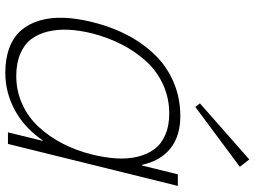

<svg xmlns="http://www.w3.org/2000/svg" viewBox="-136 -798 945 712"><g transform="rotate(90 336.0 -442.5)"><path d="M553.2 -311Q565.4 -359.9 567.9 -402.6Q570.3 -445.3 561.5 -481.4Q552.7 -517.6 533.2 -543.5Q513.7 -569.3 480.2 -583.7Q446.8 -598.1 401.9 -598.1Q342.8 -598.1 292.2 -574.5Q241.7 -550.8 205.3 -509.8Q168.9 -468.8 143.8 -418.7Q118.7 -368.7 104 -311Q92.8 -265.1 90.8 -224.6Q88.9 -184.1 97.4 -148.2Q106 -112.3 125.5 -86.4Q145 -60.5 179.9 -45.7Q214.8 -30.8 262.2 -30.8Q317.4 -30.8 366 -52.7Q414.6 -74.7 450.7 -113.5Q486.8 -152.3 512.7 -202.4Q538.6 -252.4 553.2 -311ZM669.9 -629.9 514.2 0H471.2L502.9 -128.9H501Q455.6 -62 389.9 -26.1Q324.2 9.8 250 9.8Q197.3 9.8 157.5 -5.4Q117.7 -20.5 93.3 -48.6Q68.8 -76.7 56.9 -116.5Q44.9 -156.2 46.4 -205.1Q47.9 -253.9 62 -311Q79.6 -383.8 111.1 -443.6Q142.6 -503.4 186.3 -547.4Q230 -591.3 287.4 -615.2Q344.7 -639.2 411.1 -639.2Q484.4 -639.2 530.5 -602.8Q576.7 -566.4 591.8 -497.1H594.2L627 -629.9ZM571.8 -895 599.1 -859.9 377 -694.8 363.8 -711.9Z"/></g></svg>

Font: Sinkin Sans 200 X Light Italic
Style: Regular
Weight: 200
Italic angle: -112°
Designer: Keith Bates
Foundry: K-Type
Version: Sinkin Sans (version 1.0)  by Keith Bates   •   © 2014   www